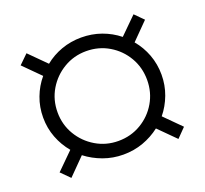

<svg xmlns="http://www.w3.org/2000/svg" viewBox="-87 -639 695 652"><g transform="rotate(-20 260.5 -313.0)"><path d="M260.4 -101.4Q222.9 -101.4 188.5 -113.9Q154.2 -126.4 126.4 -147.9L66.7 -87.5L35.4 -118.8L95.8 -178.5Q72.9 -205.6 59.7 -239.9Q46.5 -274.3 46.5 -312.5Q46.5 -350.7 59.4 -384.7Q72.2 -418.8 95.1 -445.8L35.4 -505.6L68.1 -537.5L127.8 -477.8Q154.9 -500 188.9 -512.2Q222.9 -524.3 260.4 -524.3Q298.6 -524.3 332.6 -512.2Q366.7 -500 394.4 -477.8L454.9 -537.5L485.4 -506.9L425.7 -446.5Q448.6 -419.4 461.5 -385.1Q474.3 -350.7 474.3 -312.5Q474.3 -275 461.5 -240.6Q448.6 -206.2 426.4 -179.2L485.4 -120.1L453.5 -87.5L393.8 -147.2Q366 -125.7 332.3 -113.5Q298.6 -101.4 260.4 -101.4ZM260.4 -150.7Q305.6 -150.7 342.4 -172.6Q379.2 -194.4 400.7 -231.2Q422.2 -268.1 422.2 -312.5Q422.2 -357.6 400.7 -394.4Q379.2 -431.2 342.4 -453.1Q305.6 -475 260.4 -475Q216 -475 179.2 -453.1Q142.4 -431.2 120.5 -394.4Q98.6 -357.6 98.6 -312.5Q98.6 -268.1 120.5 -231.2Q142.4 -194.4 179.2 -172.6Q216 -150.7 260.4 -150.7Z"/></g></svg>

Font: Afacad Flux Light
Style: Regular
Weight: 300
Designer: Kristian Moeller
Foundry: Dicotype
Version: Version 1.100